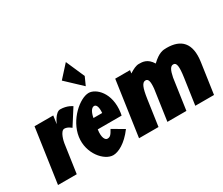

<svg xmlns="http://www.w3.org/2000/svg" viewBox="-137 -1198 1827 1572"><g transform="rotate(-30 776.5 -412.5)"><path d="M32.1 0H209.1L248.1 -270C249.9 -283 268.5 -374 307.3 -374C339.7 -374 368.7 -346 368.7 -346L464.3 -496C464.3 -496 422.9 -528 356.9 -528C309.7 -528 273.3 -439 273.3 -439H272.4L283.1 -513H106.1Z M590.9 -840 486.6 -725 633.2 -587 667.9 -664ZM767.3 -232C769.2 -238 770.7 -249 771.8 -256C797.7 -436 692 -528 625.6 -528C541.5 -528 398.6 -406 377 -256C355.6 -107 463.2 15 547.3 15C595.4 15 671 -22 743 -119L634.1 -183C609.3 -137 597.2 -126 573.1 -126C554.1 -126 530.2 -153 541.6 -232ZM557.8 -330C565.8 -377 585.4 -413 611.1 -413C633 -413 644.5 -384 640.1 -330Z M982.1 0 1017.2 -244C1031.8 -345 1048.8 -384 1080 -384C1105.9 -384 1114.3 -357.2 1108.1 -290.6C1108 -289.4 1107.8 -288.2 1107.6 -287L1066.2 0H1245.8L1287.1 -287C1287.3 -288.2 1287.5 -289.4 1287.6 -290.6C1300.7 -357.2 1316.8 -384 1342.6 -384C1373.9 -384 1379.6 -345 1365.1 -244L1329.9 0H1506.9L1548.3 -287C1573.1 -459 1497 -528 1363.4 -528C1329.1 -528 1290.7 -526.7 1222.5 -461.4C1183.1 -526.7 1135 -528 1100.8 -528C1073.5 -528 1045.7 -514 1008.8 -491L1013 -520H873L798.1 0Z"/></g></svg>

Font: Blink
Style: Obl
Weight: 400
Designer: Mew Too
Foundry: Cannot Into Space Fonts
Version: Version 001.000